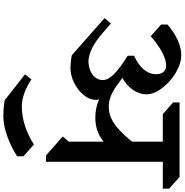

<svg xmlns="http://www.w3.org/2000/svg" viewBox="2 -838 1100 1144"><g transform="rotate(90 552.0 -266.0)"><path d="M944 -686V10H906L793 -90L824 -126V-333Q791 -307 756.5 -295.5Q722 -284 679 -284Q624 -284 573 -306Q575 -292 575 -287Q575 -250 547 -215.5Q519 -181 475 -158.5Q431 -136 386 -136Q369 -136 345 -138.5Q321 -141 309 -144L88 -339L120 -377L175 -329Q273 -243 349 -243Q396 -245 426.5 -269Q457 -293 457 -329Q457 -359 423 -394Q389 -429 312 -477V-515Q366 -539 394 -572.5Q422 -606 422 -646Q422 -675 408.5 -690.5Q395 -706 370 -706Q337 -706 290.5 -681.5Q244 -657 196 -614L126 -676V-714Q171 -753 218.5 -774.5Q266 -796 307 -796Q358 -796 413 -763.5Q468 -731 505 -682Q542 -633 542 -589Q542 -547 515.5 -508.5Q489 -470 444 -445Q480 -420 492 -410Q528 -385 557.5 -374.5Q587 -364 614 -364Q667 -364 715 -395.5Q763 -427 824 -503V-686H660L590 -748V-786H1034L1104 -724V-686ZM841 82 911 144V182Q854 219 790 241.5Q726 264 673 264Q623 264 577 256L423 135L453 97Q495 125 536.5 139.5Q578 154 614 154Q672 154 730 135Q788 116 841 82Z"/></g></svg>

Font: Inknut
Style: Antiqua
Weight: 400
Designer: Claus Eggers Srensen
Foundry: Claus Eggers Srensen
Version: Version 1.000; ttfautohint (v1.2) -l 7 -r 28 -G 50 -x 13 -D 